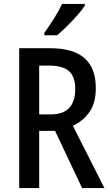

<svg xmlns="http://www.w3.org/2000/svg" viewBox="-20 -960 563 980"><path d="M234 -714Q354 -714 411.5 -663Q469 -612 469 -510Q469 -437 438 -390.5Q407 -344 352 -318L513 0H399L261 -292H180V0H78V-714ZM233 -625H180V-376H239Q364 -376 364 -506Q364 -569 332 -597Q300 -625 233 -625ZM413 -931Q400 -911 375 -882.5Q350 -854 322 -826.5Q294 -799 272 -780H206V-792Q232 -828 256.5 -867Q281 -906 297 -940H413Z"/></svg>

Font: Noto Sans Myanmar Condensed Medium
Style: Regular
Weight: 500
Width: 3
Designer: Monotype Design Team
Foundry: Monotype Imaging Inc.
Version: Version 2.107; ttfautohint (v1.8.4.7-5d5b)